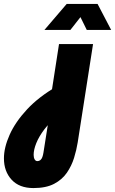

<svg xmlns="http://www.w3.org/2000/svg" viewBox="-74 -739 585 976"><path d="M96 217Q24 217 -15 174.5Q-54 132 -54 66Q-54 11 -25 -54Q4 -119 63.5 -183Q123 -247 215 -300L221 -151Q179 -118 151.5 -81.5Q124 -45 110.5 -11.5Q97 22 97 48Q97 62 102 71Q107 80 116 80Q125 80 131.5 74.5Q138 69 141.5 59Q145 49 147 36L179 -167L178 -205L226 -515H399L321 -15Q315 23 302.5 63.5Q290 104 266 139Q242 174 201 195.5Q160 217 96 217ZM152 -587 265 -719H422L491 -587H367L335 -652L284 -587Z"/></svg>

Font: MuseoModerno Thin ExtraBold
Style: Italic
Weight: 800
Italic angle: -9°
Version: Version 1.003